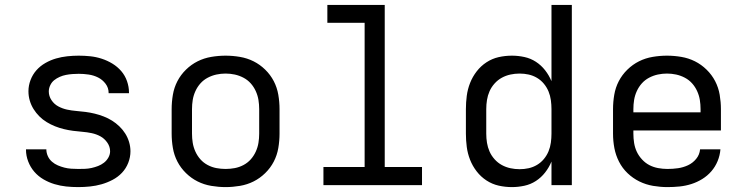

<svg xmlns="http://www.w3.org/2000/svg" viewBox="-20 -755 3040 783"><path d="M299 8Q274 8 250 5.5Q226 3 202.5 -4Q179 -11 157.5 -23.5Q136 -36 120 -54.5Q104 -73 95 -96.5Q86 -120 86 -144V-146H169Q169 -132 175 -118.5Q181 -105 192 -95.5Q203 -86 216 -80.5Q229 -75 242.5 -71.5Q256 -68 270.5 -67Q285 -66 299 -66Q313 -66 326.5 -66.5Q340 -67 353.5 -70Q367 -73 380 -78Q393 -83 404 -91.5Q415 -100 422 -112.5Q429 -125 429 -138Q429 -157 417.5 -173.5Q406 -190 389.5 -199Q373 -208 354 -212Q335 -216 316 -217.5Q297 -219 278 -221.5Q259 -224 240.5 -228.5Q222 -233 204.5 -240Q187 -247 170.5 -257Q154 -267 140.5 -280.5Q127 -294 117 -310Q107 -326 101.5 -344.5Q96 -363 96 -383Q96 -406 104.5 -428.5Q113 -451 128.5 -468.5Q144 -486 165 -498Q186 -510 208.5 -516.5Q231 -523 254.5 -525.5Q278 -528 301 -528Q325 -528 348.5 -525.5Q372 -523 395 -515.5Q418 -508 438.5 -495.5Q459 -483 474.5 -465Q490 -447 498 -424Q506 -401 506 -378V-375H423V-376Q423 -397 410.5 -413.5Q398 -430 380 -439Q362 -448 341.5 -451Q321 -454 301 -454Q288 -454 275 -453Q262 -452 249 -449.5Q236 -447 223.5 -441.5Q211 -436 201 -428Q191 -420 185 -407.5Q179 -395 179 -382Q179 -363 190 -346.5Q201 -330 218 -321Q235 -312 253.5 -308Q272 -304 291 -302.5Q310 -301 329 -298.5Q348 -296 366.5 -291.5Q385 -287 403 -280Q421 -273 437 -263Q453 -253 467 -239.5Q481 -226 491 -210Q501 -194 506.5 -175.5Q512 -157 512 -138Q512 -114 503 -91Q494 -68 477.5 -50.5Q461 -33 439 -21.5Q417 -10 394 -3.5Q371 3 347 5.5Q323 8 299 8Z M900 8Q871 8 841.5 3Q812 -2 786 -15Q760 -28 738.5 -49Q717 -70 703.5 -96Q690 -122 685 -151.5Q680 -181 680 -210V-310Q680 -339 685 -368.5Q690 -398 703.5 -424Q717 -450 738.5 -471Q760 -492 786 -505Q812 -518 841.5 -523Q871 -528 900 -528Q929 -528 958.5 -523Q988 -518 1014 -505Q1040 -492 1061.5 -471Q1083 -450 1096.5 -424Q1110 -398 1115 -368.5Q1120 -339 1120 -310V-210Q1120 -181 1115 -151.5Q1110 -122 1096.5 -96Q1083 -70 1061.5 -49Q1040 -28 1014 -15Q988 -2 958.5 3Q929 8 900 8ZM900 -66Q919 -66 937.5 -69.5Q956 -73 973 -82Q990 -91 1002.5 -105Q1015 -119 1023 -136.5Q1031 -154 1034 -172.5Q1037 -191 1037 -210V-310Q1037 -329 1034 -347.5Q1031 -366 1023 -383.5Q1015 -401 1002.5 -415Q990 -429 973 -438Q956 -447 937.5 -451Q919 -455 900 -455Q881 -455 862.5 -451Q844 -447 827 -438Q810 -429 797.5 -415Q785 -401 777 -383.5Q769 -366 766 -347.5Q763 -329 763 -310V-210Q763 -191 766 -172.5Q769 -154 777 -136.5Q785 -119 797.5 -105Q810 -91 827 -82Q844 -73 862.5 -69.5Q881 -66 900 -66Z M1299 0V-74H1467V-662H1315V-735H1549V-74H1701V0Z M2068 8Q2040 8 2013.5 2Q1987 -4 1964 -19Q1941 -34 1924 -56Q1907 -78 1897 -103.5Q1887 -129 1883.5 -156Q1880 -183 1880 -210V-310Q1880 -337 1883.5 -364Q1887 -391 1897 -416.5Q1907 -442 1924 -464Q1941 -486 1964 -501Q1987 -516 2013.5 -522Q2040 -528 2068 -528Q2093 -528 2118.5 -522.5Q2144 -517 2165.5 -503Q2187 -489 2203 -468.5Q2219 -448 2229 -424V-735H2312V0H2229V-96Q2219 -72 2203 -51.5Q2187 -31 2165.5 -17Q2144 -3 2118.5 2.5Q2093 8 2068 8ZM2099 -65Q2118 -65 2136 -69Q2154 -73 2170 -82.5Q2186 -92 2198 -106.5Q2210 -121 2217 -138Q2224 -155 2226.5 -173.5Q2229 -192 2229 -210V-310Q2229 -328 2226.5 -346.5Q2224 -365 2217 -382Q2210 -399 2198 -413.5Q2186 -428 2170 -437.5Q2154 -447 2136 -451Q2118 -455 2099 -455Q2080 -455 2061.5 -451Q2043 -447 2026.5 -438Q2010 -429 1997 -414.5Q1984 -400 1976.5 -383Q1969 -366 1966 -347.5Q1963 -329 1963 -310V-210Q1963 -191 1966 -172.5Q1969 -154 1976.5 -137Q1984 -120 1997 -105.5Q2010 -91 2026.5 -82Q2043 -73 2061.5 -69Q2080 -65 2099 -65Z M2702 8Q2673 8 2643.5 3Q2614 -2 2587.5 -15Q2561 -28 2539.5 -48.5Q2518 -69 2504.5 -95.5Q2491 -122 2485.5 -151Q2480 -180 2480 -210V-310Q2480 -339 2485 -368.5Q2490 -398 2503.5 -424Q2517 -450 2538.5 -471Q2560 -492 2586 -505Q2612 -518 2641.5 -523Q2671 -528 2700 -528Q2729 -528 2758.5 -523Q2788 -518 2814 -505Q2840 -492 2861.5 -471Q2883 -450 2896.5 -424Q2910 -398 2915 -368.5Q2920 -339 2920 -310V-223H2563V-210Q2563 -191 2566 -172Q2569 -153 2577 -136Q2585 -119 2598.5 -104.5Q2612 -90 2628.5 -81.5Q2645 -73 2664 -69.5Q2683 -66 2702 -66Q2724 -66 2745 -69Q2766 -72 2785.5 -81Q2805 -90 2819 -107Q2833 -124 2835 -146H2918Q2916 -121 2906.5 -98Q2897 -75 2881 -56.5Q2865 -38 2844 -25Q2823 -12 2799.5 -4.5Q2776 3 2751.5 5.5Q2727 8 2702 8ZM2563 -297H2837V-310Q2837 -329 2834 -347.5Q2831 -366 2823 -383.5Q2815 -401 2802.5 -415Q2790 -429 2773 -438Q2756 -447 2737.5 -451Q2719 -455 2700 -455Q2681 -455 2662.5 -451Q2644 -447 2627 -438Q2610 -429 2597.5 -415Q2585 -401 2577 -383.5Q2569 -366 2566 -347.5Q2563 -329 2563 -310Z"/></svg>

Font: Iosevka Fixed Extended
Style: Regular
Weight: 400
Width: 7
Monospace: yes
Designer: Belleve Invis
Foundry: Belleve Invis
Version: Version 24.1.1; ttfautohint (v1.8.4)